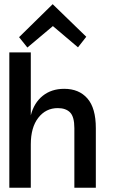

<svg xmlns="http://www.w3.org/2000/svg" viewBox="-20 -884 586 904"><path d="M431.2 0H330.1V-280.8Q330.1 -334 310.1 -354.5Q290 -375 252 -375Q195.8 -375 160.4 -329.6Q125 -284.2 125 -204.1V0H23.9V-637.2H125V-340.8Q140.1 -399.9 181.2 -432.9Q222.2 -465.8 282.2 -465.8Q352.1 -465.8 391.6 -420.4Q431.2 -375 431.2 -280.8ZM386.2 -710.9 347.2 -661.1 229 -761.2 108.9 -660.2 69.8 -709 228 -864.3Z"/></svg>

Font: Anonymous Pro
Style: Bold
Weight: 700
Monospace: yes
Designer: Mark Simonson
Version: Version 1.003